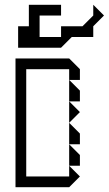

<svg xmlns="http://www.w3.org/2000/svg" viewBox="-20 -785 456 805"><path d="M270 -360V-450L315 -405V-360ZM270 -270V-360L315 -315ZM270 -180V-270L315 -225V-180ZM270 -90V-180L315 -135V-90ZM45 0V-540H270L315 -495V-450H270V-495H90V-45H270V-90L315 -45L270 0ZM56 -585V-675H101V-765H236V-720H146V-630H236V-675H326L371 -720V-765L416 -720L371 -675V-630H281L236 -585Z"/></svg>

Font: Rubik Iso
Style: Regular
Weight: 400
Designer: Hubert and Fischer, NaN
Foundry: Hubert and Fischer, NaN
Version: Version 2.200